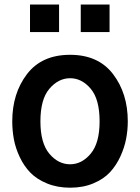

<svg xmlns="http://www.w3.org/2000/svg" viewBox="-20 -828 630 865"><path d="M115.2 -683.6V-807.6H246.1V-683.6ZM343.8 -683.6V-807.6H473.6V-683.6ZM162.1 -281.2Q162.1 -183.6 202.1 -135.7Q242.2 -87.9 295.9 -87.9Q348.6 -87.9 388.7 -135.7Q428.7 -183.6 428.7 -281.2Q428.7 -380.9 388.7 -428.2Q348.6 -475.6 295.9 -475.6Q243.2 -475.6 202.6 -428.2Q162.1 -380.9 162.1 -281.2ZM35.2 -281.2Q35.2 -407.2 101.6 -494.1Q168 -581.1 295.9 -581.1Q422.9 -581.1 489.3 -494.1Q555.7 -407.2 555.7 -281.2Q555.7 -242.2 548.3 -203.1Q541 -164.1 522.5 -123.5Q503.9 -83 475.6 -52.2Q447.3 -21.5 400.9 -2Q354.5 17.6 295.9 17.6Q238.3 17.6 191.9 -1.5Q145.5 -20.5 116.7 -50.3Q87.9 -80.1 68.8 -120.6Q49.8 -161.1 42.5 -200.7Q35.2 -240.2 35.2 -281.2Z"/></svg>

Font: Gothic A1
Style: Bold
Weight: 700
Version: Version 2.50